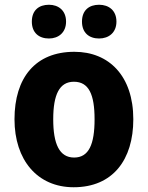

<svg xmlns="http://www.w3.org/2000/svg" viewBox="-20 -778 623 808"><path d="M114 -687C114 -640 144 -616 186 -616C226 -616 258 -641 258 -687C258 -734 226 -758 186 -758C144 -758 114 -735 114 -687ZM325 -687C325 -640 355 -616 397 -616C438 -616 470 -641 470 -687C470 -734 438 -758 397 -758C355 -758 325 -735 325 -687ZM541 -276C541 -458 439 -560 293 -560C129 -560 41 -451 41 -276C41 -105 137 10 290 10C455 10 541 -106 541 -276ZM204 -276C204 -380 230 -434 291 -434C354 -434 378 -380 378 -276C378 -171 354 -115 292 -115C230 -115 204 -172 204 -276Z"/></svg>

Font: Noto Sans Georgian SemiCondensed ExtraBold
Style: Regular
Weight: 800
Width: 4
Designer: Monotype Design Team, Akaki Razmadze
Foundry: Google LLC
Version: Version 2.005